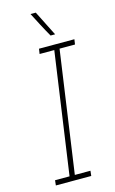

<svg xmlns="http://www.w3.org/2000/svg" viewBox="-133 -934 588 985"><g transform="rotate(-15 160.5 -441.5)"><path d="M38 -27 35 0H223L226 -27H143L235 -673H317L321 -700H133L129 -673H207L115 -27ZM165 -883H137Q154 -850 171.5 -816.5Q189 -783 208 -750H232Q215 -783 198.5 -816.5Q182 -850 165 -883Z"/></g></svg>

Font: Josefin Slab Thin Light
Style: Italic
Weight: 300
Italic angle: -12°
Version: Version 2.000